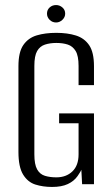

<svg xmlns="http://www.w3.org/2000/svg" viewBox="-20 -729 442 760"><path d="M186 11Q150 11 120 1.5Q90 -8 71.5 -38Q53 -68 53 -128V-467Q53 -523 72.5 -551Q92 -579 125.5 -589Q159 -599 203 -599Q247 -599 280.5 -588.5Q314 -578 333 -550Q352 -522 352 -467V-392H291V-468Q291 -508 279.5 -527Q268 -546 248.5 -552.5Q229 -559 203 -559Q178 -559 158 -552.5Q138 -546 127 -527Q116 -508 116 -468V-118Q116 -78 127 -58.5Q138 -39 158 -33Q178 -27 203 -27Q242 -27 266.5 -50.5Q291 -74 291 -118V-241H214V-280H352V0H305L302 -57Q299 -50 294.5 -43.5Q290 -37 287 -32Q273 -12 248.5 -0.5Q224 11 186 11ZM202 -640Q187 -640 176.5 -650.5Q166 -661 166 -675Q166 -690 176.5 -699.5Q187 -709 202 -709Q216 -709 227 -699.5Q238 -690 238 -675Q238 -661 227 -650.5Q216 -640 202 -640Z"/></svg>

Font: Alumni Sans Thin
Style: Regular
Weight: 400
Version: Version 1.018